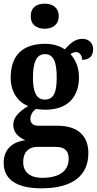

<svg xmlns="http://www.w3.org/2000/svg" viewBox="-20 -786 529 1043"><path d="M223 -630C264 -630 299 -651 299 -698C299 -746 264 -766 223 -766C179 -766 147 -746 147 -698C147 -651 179 -630 223 -630ZM205 237C378 237 460 165 460 46C460 -44 408 -103 291 -103H189C163 -103 145 -114 145 -140C145 -164 161 -185 175 -194C186 -192 213 -190 226 -190C352 -190 409 -263 409 -367C409 -424 388 -464 363 -492C371 -498 382 -503 394 -503C409 -503 426 -488 426 -461C471 -461 486 -488 486 -518C486 -549 466 -575 427 -575C386 -575 359 -547 332 -518C304 -536 270 -548 226 -548C97 -548 38 -480 38 -363C38 -286 78 -231 133 -210C86 -181 52 -151 52 -108C52 -62 86 -38 118 -24C47 -16 0 26 0 98C0 188 68 237 205 237ZM223 -245C175 -245 159 -291 159 -364C159 -441 175 -492 224 -492C274 -492 288 -443 288 -365C288 -290 275 -245 223 -245ZM208 180C144 180 106 149 106 95C106 29 148 12 182 12H284C330 12 353 32 353 76C353 140 307 180 208 180Z"/></svg>

Font: Noto Serif Thai Condensed
Style: Bold
Weight: 700
Width: 3
Designer: Monotype Design Team
Foundry: Monotype Imaging Inc.
Version: Version 2.002